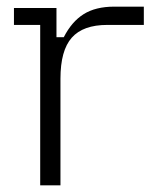

<svg xmlns="http://www.w3.org/2000/svg" viewBox="-20 -558 486 578"><path d="M101 0V-483H22V-534H150V-446H172Q196 -493 232 -515.5Q268 -538 324 -538H413V-483H303Q230 -483 196 -444.5Q162 -406 162 -321V0Z"/></svg>

Font: Mozilla Headline ExtraLight
Style: Regular
Weight: 200
Designer: Studio DRAMA
Foundry: Studio DRAMA
Version: Version 1.000